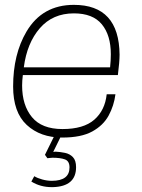

<svg xmlns="http://www.w3.org/2000/svg" viewBox="-20 -558 584 790"><path d="M198 212H193Q146 212 109 189L121 167Q134 175 154 180.5Q174 186 193 186Q266 186 266 131Q266 105 247.5 98Q229 91 196 91Q189 91 184 92Q179 93 175 93L165 79L202 4H230L199 67L209 66Q228 67 247.5 71Q267 75 280 88.5Q293 102 293 130Q293 209 198 212ZM236 8Q146 8 90 -44Q34 -96 34 -202Q34 -335 89 -428Q154 -538 284 -538Q470 -538 472 -333Q472 -304 465 -249H74Q71 -226 71 -206Q71 -125 111.5 -76Q152 -27 237 -27Q324 -27 368 -65.5Q412 -104 419 -170H455Q449 -123 427 -82.5Q405 -42 359.5 -17Q314 8 236 8ZM433 -281Q436 -309 436 -335Q436 -413 399 -458Q362 -503 284 -503Q197 -503 144 -442Q91 -381 78 -281Z"/></svg>

Font: Tanohe Sans ExtraLight
Style: Italic
Weight: 200
Designer: Village Type and Design LLC & Cristiano Sobral
Foundry: Cooper Hewitt Smithsonian Design Museum
Version: Version 1.00;September 29, 2021;FontCreator 13.0.0.2655 64-b